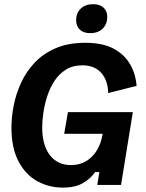

<svg xmlns="http://www.w3.org/2000/svg" viewBox="-20 -862 682 895"><path d="M273.3 12.5Q207.5 12.5 152.9 -17.9Q98.3 -48.3 65.8 -110.8Q33.3 -173.3 33.3 -267.5Q33.3 -315.8 43.8 -369.6Q54.2 -423.3 77.9 -475.4Q101.7 -527.5 141.2 -569.6Q180.8 -611.7 239.2 -637.1Q297.5 -662.5 377.5 -662.5Q458.3 -662.5 509.2 -635.4Q560 -608.3 586.2 -562.9Q612.5 -517.5 616.7 -461.7L484.2 -428.3Q483.3 -486.7 452.1 -522.1Q420.8 -557.5 364.2 -557.5Q318.3 -557.5 285.8 -536.7Q253.3 -515.8 232.1 -482.1Q210.8 -448.3 198.8 -409.2Q186.7 -370 181.7 -332.9Q176.7 -295.8 176.7 -268.3Q176.7 -185 212.5 -138.8Q248.3 -92.5 310.8 -92.5Q370 -92.5 409.2 -132.5Q448.3 -172.5 458.3 -238.3H279.2L296.7 -339.2H599.2L544.2 0H433.3L443.3 -60H423.3Q403.3 -30 367.1 -8.8Q330.8 12.5 273.3 12.5ZM400.8 -707.5Q369.2 -707.5 352.1 -723.8Q335 -740 335 -767.5Q335 -801.7 356.7 -822.1Q378.3 -842.5 414.2 -842.5Q445.8 -842.5 462.9 -826.2Q480 -810 480 -783.3Q480 -750 458.8 -728.8Q437.5 -707.5 400.8 -707.5Z"/></svg>

Font: Familjen Grotesk
Style: Bold Italic
Weight: 700
Italic angle: -9.46201°
Designer: Anders Wikstroem, Jonas Baeckman, Matilda Gysing, Kristian Moeller
Foundry: Familjen STHLM AB
Version: Version 2.002; ttfautohint (v1.8.4.7-5d5b)